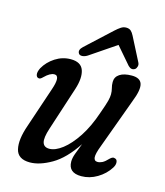

<svg xmlns="http://www.w3.org/2000/svg" viewBox="-98 -702 675 785"><g transform="rotate(15 239.0 -309.0)"><path d="M432 -98Q442 -96.5 443.5 -84.8Q445 -73 436.5 -59.5Q417.5 -29.5 385.5 -10.5Q353.5 8.5 318.5 8.5Q264 8.5 264 -39Q264 -53.5 270.5 -71.8Q277 -90 288.5 -119Q242.5 -49.5 192.2 -20.5Q142 8.5 101 8.5Q50 8.5 40.8 -30.8Q31.5 -70 54 -134L111 -303.5Q132.5 -365.5 105.5 -365.5Q87.5 -365.5 64.5 -342.5Q53 -330.5 46 -333.5Q38 -335 36 -345.8Q34 -356.5 42.5 -374Q59 -403.5 89.2 -423Q119.5 -442.5 154.5 -442.5Q198 -442.5 208.8 -411.5Q219.5 -380.5 203.5 -330.5L143.5 -146Q129.5 -103.5 135 -84.8Q140.5 -66 163.5 -66Q188.5 -66 218.8 -89.2Q249 -112.5 277.8 -156.2Q306.5 -200 327 -261Q341.5 -301 345.8 -318Q350 -335 350 -346Q350 -360 346.8 -371.5Q343.5 -383 343.5 -397Q343.5 -418.5 361.8 -430.5Q380 -442.5 413 -442.5Q448.5 -442.5 455.8 -418.8Q463 -395 442.5 -343.5L364.5 -130.5Q351 -95.5 352.2 -80.2Q353.5 -65 368 -65Q377.5 -65 388 -70.2Q398.5 -75.5 413.5 -91.5Q424.5 -101.5 432 -98ZM217.5 -475Q205.5 -467.5 195.2 -467.2Q185 -467 181 -472.5Q171 -486.5 189.5 -503.5L295 -601Q307.5 -612.5 317.8 -619.2Q328 -626 339.5 -626Q352.5 -626 359.8 -619.5Q367 -613 373 -601L424 -501.5Q428.5 -493 426.2 -484.8Q424 -476.5 419 -472.5Q404.5 -462.5 390 -477L327.5 -549.5Z"/></g></svg>

Font: Fraunces 144pt SuperSoft
Style: Italic
Weight: 400
Italic angle: -16°
Version: Version 1.000;[b76b70a41]